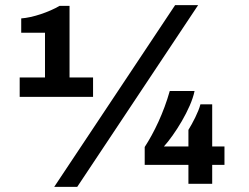

<svg xmlns="http://www.w3.org/2000/svg" viewBox="-20 -719 974 751"><path d="M192 12H282L755 -699H665ZM57 -340H344V-416H252V-696H213C172 -672 108 -650 63 -647V-591H156V-416H57ZM717 0H810V-74H858V-146H810V-311H764C756 -280 733 -237 717 -211V-146H621C662 -191 727 -293 741 -363H644C620 -278 583 -201 546 -144V-74H717Z"/></svg>

Font: Archivo ExtraBold
Style: Regular
Weight: 800
Designer: Hector Gatti
Foundry: Omnibus-Type
Version: Version 2.001